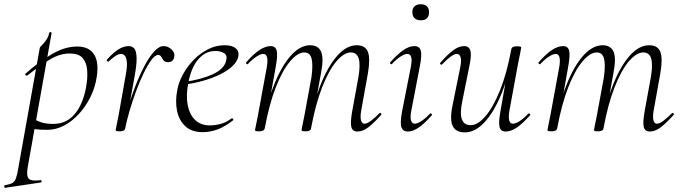

<svg xmlns="http://www.w3.org/2000/svg" viewBox="-80 -613 3221 908"><path d="M-55 275Q-59 276 -60 270Q-61 264 -57 263Q-34 259 -22.5 253Q-11 247 -5 231.5Q1 216 6 185L108 -386Q108 -389 114 -395Q120 -401 128 -410Q136 -419 143 -431Q150 -443 153 -458Q154 -462 159.5 -461Q165 -460 164 -456L51 178Q44 219 56 232Q68 245 111 239Q115 237 116.5 243Q118 249 113 250ZM145 1Q105 1 88 -2Q71 -5 57 -8L67 -58Q86 -45 110.5 -36Q135 -27 171 -27Q218 -27 250.5 -52Q283 -77 303 -121Q323 -165 330 -220Q335 -255 331.5 -287Q328 -319 310 -339.5Q292 -360 250 -360Q203 -360 156.5 -332Q110 -304 48 -255Q45 -254 41 -258.5Q37 -263 40 -264Q99 -317 162 -355Q225 -393 285 -393Q340 -393 364 -357Q388 -321 378 -253Q371 -202 348.5 -156Q326 -110 293.5 -74.5Q261 -39 222.5 -19Q184 1 145 1Z M512 -6 502 -7Q510 -50 525 -102Q540 -154 560 -205.5Q580 -257 602.5 -300Q625 -343 648.5 -369Q672 -395 694 -395Q707 -395 719.5 -388Q732 -381 739.5 -369Q747 -357 744 -343Q741 -330 733.5 -324.5Q726 -319 715 -319Q700 -319 693.5 -327.5Q687 -336 682.5 -344.5Q678 -353 668 -353Q653 -353 635.5 -329Q618 -305 599 -266Q580 -227 563 -180.5Q546 -134 532.5 -88Q519 -42 512 -6ZM487 8Q474 8 470.5 6.5Q467 5 467 2Q467 -1 472.5 -26.5Q478 -52 482 -74L513 -249Q522 -295 520 -318Q518 -341 510.5 -349.5Q503 -358 494 -358Q479 -358 462.5 -346Q446 -334 433 -322Q431 -320 427 -323.5Q423 -327 425 -330Q453 -362 478.5 -378.5Q504 -395 529 -395Q546 -395 555.5 -383Q565 -371 566 -339.5Q567 -308 556 -249L512 -6Q510 8 487 8Z M879 12Q827 12 797 -15.5Q767 -43 757.5 -88Q748 -133 758 -185Q764 -222 784.5 -260Q805 -298 835.5 -329.5Q866 -361 903.5 -380Q941 -399 983 -399Q1018 -399 1035 -384.5Q1052 -370 1047 -345Q1042 -322 1019.5 -300.5Q997 -279 961.5 -261.5Q926 -244 882.5 -231.5Q839 -219 792 -213L794 -226Q872 -237 925.5 -261.5Q979 -286 989 -324Q997 -352 979 -362Q961 -372 940 -372Q904 -372 877 -351Q850 -330 833.5 -295Q817 -260 810 -218Q799 -161 807.5 -116.5Q816 -72 842.5 -46Q869 -20 912 -20Q937 -20 963.5 -27Q990 -34 1015 -53Q1018 -55 1021.5 -51Q1025 -47 1022 -44Q984 -14 949 -1Q914 12 879 12Z M1610 9Q1587 9 1581.5 -12.5Q1576 -34 1586 -89L1615 -248Q1625 -307 1616.5 -336Q1608 -365 1579 -365Q1547 -365 1511 -323Q1475 -281 1443.5 -200.5Q1412 -120 1391 -6L1381 -7Q1401 -123 1436 -211.5Q1471 -300 1515 -349.5Q1559 -399 1607 -399Q1647 -399 1659.5 -368.5Q1672 -338 1660 -267L1628 -89Q1623 -58 1627.5 -43Q1632 -28 1644 -28Q1656 -28 1674 -41.5Q1692 -55 1714 -77Q1718 -81 1722 -77Q1726 -73 1722 -69Q1689 -32 1662.5 -11.5Q1636 9 1610 9ZM1146 8Q1133 8 1129.5 6.5Q1126 5 1126 2Q1126 -1 1131 -23.5Q1136 -46 1140 -68L1182 -297Q1192 -358 1165 -358Q1153 -358 1134 -346Q1115 -334 1093 -311Q1090 -307 1085.5 -311.5Q1081 -316 1085 -319Q1118 -357 1146.5 -376Q1175 -395 1200 -395Q1223 -395 1228.5 -373.5Q1234 -352 1224 -297L1172 -6Q1169 8 1146 8ZM1366 8Q1353 8 1349.5 6.5Q1346 5 1346 2Q1346 -1 1351.5 -26.5Q1357 -52 1361 -74L1393 -248Q1401 -307 1393.5 -336Q1386 -365 1359 -365Q1328 -365 1292 -323Q1256 -281 1224.5 -200.5Q1193 -120 1172 -6L1161 -7Q1181 -123 1216 -211.5Q1251 -300 1295 -349.5Q1339 -399 1387 -399Q1425 -399 1438.5 -368.5Q1452 -338 1438 -267L1391 -6Q1389 8 1366 8Z M1848 9Q1826 9 1818.5 -11Q1811 -31 1822 -89L1863 -297Q1875 -358 1846 -358Q1834 -358 1815 -346Q1796 -334 1774 -311Q1771 -307 1766.5 -311.5Q1762 -316 1766 -319Q1800 -357 1827.5 -376Q1855 -395 1880 -395Q1904 -395 1910 -373.5Q1916 -352 1905 -297L1865 -89Q1859 -58 1864 -43Q1869 -28 1882 -28Q1893 -28 1912 -40Q1931 -52 1953 -75Q1957 -79 1961 -74.5Q1965 -70 1961 -67Q1928 -29 1900.5 -10Q1873 9 1848 9ZM1910 -517Q1891 -517 1880.5 -527Q1870 -537 1870 -556Q1870 -573 1880.5 -583Q1891 -593 1910 -593Q1929 -593 1939 -583Q1949 -573 1949 -556Q1949 -517 1910 -517Z M2118 13Q2075 13 2060.5 -18Q2046 -49 2061 -119L2097 -297Q2103 -328 2098 -343Q2093 -358 2080 -358Q2069 -358 2051 -345Q2033 -332 2011 -309Q2007 -305 2003 -309Q1999 -313 2003 -317Q2036 -355 2063 -375Q2090 -395 2115 -395Q2138 -395 2144.5 -373.5Q2151 -352 2139 -297L2107 -138Q2094 -78 2104 -49.5Q2114 -21 2146 -21Q2179 -21 2215.5 -63Q2252 -105 2284.5 -185.5Q2317 -266 2338 -380L2349 -379Q2329 -263 2293.5 -174.5Q2258 -86 2213 -36.5Q2168 13 2118 13ZM2311 9Q2288 9 2282.5 -12.5Q2277 -34 2287 -89L2338 -380Q2340 -394 2364 -394Q2377 -394 2381 -392.5Q2385 -391 2385 -388Q2385 -385 2380 -361.5Q2375 -338 2370 -312L2329 -89Q2319 -28 2346 -28Q2358 -28 2377 -40Q2396 -52 2418 -75Q2421 -79 2425.5 -74.5Q2430 -70 2426 -67Q2392 -29 2364.5 -10Q2337 9 2311 9Z M2993 9Q2970 9 2964.5 -12.5Q2959 -34 2969 -89L2998 -248Q3008 -307 2999.5 -336Q2991 -365 2962 -365Q2930 -365 2894 -323Q2858 -281 2826.5 -200.5Q2795 -120 2774 -6L2764 -7Q2784 -123 2819 -211.5Q2854 -300 2898 -349.5Q2942 -399 2990 -399Q3030 -399 3042.5 -368.5Q3055 -338 3043 -267L3011 -89Q3006 -58 3010.5 -43Q3015 -28 3027 -28Q3039 -28 3057 -41.5Q3075 -55 3097 -77Q3101 -81 3105 -77Q3109 -73 3105 -69Q3072 -32 3045.5 -11.5Q3019 9 2993 9ZM2529 8Q2516 8 2512.5 6.5Q2509 5 2509 2Q2509 -1 2514 -23.5Q2519 -46 2523 -68L2565 -297Q2575 -358 2548 -358Q2536 -358 2517 -346Q2498 -334 2476 -311Q2473 -307 2468.5 -311.5Q2464 -316 2468 -319Q2501 -357 2529.5 -376Q2558 -395 2583 -395Q2606 -395 2611.5 -373.5Q2617 -352 2607 -297L2555 -6Q2552 8 2529 8ZM2749 8Q2736 8 2732.5 6.5Q2729 5 2729 2Q2729 -1 2734.5 -26.5Q2740 -52 2744 -74L2776 -248Q2784 -307 2776.5 -336Q2769 -365 2742 -365Q2711 -365 2675 -323Q2639 -281 2607.5 -200.5Q2576 -120 2555 -6L2544 -7Q2564 -123 2599 -211.5Q2634 -300 2678 -349.5Q2722 -399 2770 -399Q2808 -399 2821.5 -368.5Q2835 -338 2821 -267L2774 -6Q2772 8 2749 8Z"/></svg>

Font: Cormorant Light
Style: Italic
Weight: 300
Italic angle: -10°
Designer: Christian Thalmann (Catharsis Fonts)
Foundry: Catharsis Fonts
Version: Version 4.000